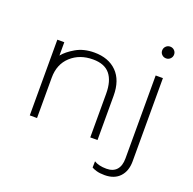

<svg xmlns="http://www.w3.org/2000/svg" viewBox="-156 -888 1251 1244"><g transform="rotate(20 469.5 -266.0)"><path d="M361 -526Q459 -526 516 -469Q573 -412 573 -305V0H523V-301Q523 -389 485.5 -435Q448 -481 368 -481Q276 -481 216 -426Q156 -371 156 -278V0H106V-522H154V-430Q181 -464 234.5 -495Q288 -526 361 -526ZM693 198Q660 198 637.5 191.5Q615 185 604 178L605 135Q637 155 690 155Q736 155 760 128Q784 101 784 50V-522H834V52Q834 119 797 158.5Q760 198 693 198ZM809 -649Q792 -649 780 -660.5Q768 -672 768 -689Q768 -706 780 -718Q792 -730 809 -730Q826 -730 838 -718.5Q850 -707 850 -690Q850 -673 838 -661Q826 -649 809 -649Z"/></g></svg>

Font: Hilab Light
Style: Regular
Weight: 300
Designer: Cristianderson Lima
Foundry: Cristianderson
Version: Version 1.0